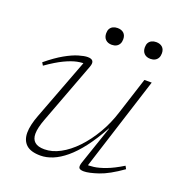

<svg xmlns="http://www.w3.org/2000/svg" viewBox="-125 -784 851 901"><g transform="rotate(20 300.5 -333.0)"><path d="M368.5 -27 434 -219.5H432.5Q398.5 -157.5 365 -113.8Q331.5 -70 298.8 -42.8Q266 -15.5 234.8 -2.8Q203.5 10 174 10Q125 10 102.2 -11.2Q79.5 -32.5 79.5 -70.5Q79.5 -89.5 84.8 -112.2Q90 -135 100 -161L221 -480.5L232 -466Q211.5 -468 185.2 -462.8Q159 -457.5 123.8 -440.8Q88.5 -424 41 -390.5L32.5 -404.5Q78 -442 115.2 -463Q152.5 -484 180.5 -492.2Q208.5 -500.5 225 -500.5Q245 -500.5 251.2 -491Q257.5 -481.5 250 -461.5L134.5 -154Q126 -131.5 121.5 -112.5Q117 -93.5 117 -78.5Q117 -51.5 132.8 -37.8Q148.5 -24 181 -24Q219.5 -24 259.2 -45.2Q299 -66.5 336 -105.2Q373 -144 403.5 -195.8Q434 -247.5 453 -308.5L511.5 -490.5H548L394.5 -8.5L383.5 -24.5Q403 -22.5 428 -25.8Q453 -29 487 -41.8Q521 -54.5 566 -82L574 -67.5Q508.5 -21 461.8 -5.5Q415 10 390.5 10Q371 10 366.2 2Q361.5 -6 368.5 -27ZM310.5 -593Q291 -593 279.5 -604.2Q268 -615.5 268 -635.5Q268 -649 273.2 -658Q278.5 -667 288.2 -671.8Q298 -676.5 310.5 -676.5Q330 -676.5 341.5 -666Q353 -655.5 353 -635.5Q353 -622 347.8 -612.5Q342.5 -603 333 -598Q323.5 -593 310.5 -593ZM503.5 -593Q484 -593 472.5 -604.2Q461 -615.5 461 -635.5Q461 -649 466.2 -658Q471.5 -667 481.2 -671.8Q491 -676.5 503.5 -676.5Q523 -676.5 534.5 -666Q546 -655.5 546 -635.5Q546 -622 540.8 -612.5Q535.5 -603 526 -598Q516.5 -593 503.5 -593Z"/></g></svg>

Font: Newsreader 9pt ExtraLight
Style: Italic
Weight: 250
Italic angle: -17°
Designer: Hugues Gentile
Foundry: Production Type
Version: Version 1.003